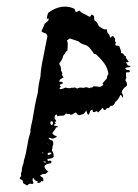

<svg xmlns="http://www.w3.org/2000/svg" viewBox="-20 -525 416 579"><path d="M41 9 42 8 44 6Q42 -3 46 -9Q45 -14 48 -25L51 -33L52 -41Q58 -59 62 -84L66 -106L72 -128Q71 -134 74 -146L76 -155L78 -164L85 -205Q89 -227 94 -245Q96 -271 102 -294Q103 -319 111 -355L117 -386L123 -416Q121 -424 116 -425L110 -427Q106 -429 105 -431L110 -442L115 -454L119 -457L124 -461Q129 -466 125 -470Q124 -469 121 -467Q121 -475 125 -486Q150 -505 176 -505Q192 -505 205 -498Q207 -490 209 -489Q211 -489 214 -490L217 -492L220 -493Q222 -488 240 -480Q241 -479 245 -477L251 -474L254 -478L256 -481Q263 -479 264 -474V-468L265 -463Q273 -460 278 -446L283 -443L289 -439Q295 -435 301 -437L303 -435Q302 -428 306 -425L307 -423L309 -421Q311 -418 312 -411Q318 -417 321 -416Q322 -416 327 -408V-402Q327 -398 330 -397L329 -395L328 -393Q327 -390 329 -388L333 -387H337Q342 -385 341 -381Q346 -372 345 -365Q350 -365 353 -361Q355 -356 359 -356Q359 -352 362 -347L365 -343L368 -340Q366 -336 365 -337L363 -338H361Q360 -337 362 -333L364 -330L366 -327Q371 -327 374 -326Q371 -322 367 -322H363L357 -319Q362 -313 365 -314H369L372 -311Q370 -306 367 -307H363L360 -306V-293Q362 -291 360 -288L358 -283Q360 -280 362 -276Q364 -271 362 -266Q348 -257 347 -245Q352 -240 351 -230Q348 -234 347 -235L346 -237Q344 -239 343 -239Q337 -224 328 -218Q323 -204 314 -206L311 -203L309 -200Q306 -198 302 -199Q296 -187 289 -200Q285 -194 276 -186L274 -188L271 -190Q264 -185 260 -188V-190L259 -192Q259 -194 258.5 -194.5Q258 -195 257 -194Q253 -192 252 -190L250 -184Q247 -176 244 -181L242 -186L240 -192Q235 -183 231 -181Q219 -177 218 -178Q214 -178 209 -186L203 -183L198 -180Q192 -177 189 -182Q184 -180 179 -183Q175 -176 167 -176H160Q157 -176 153 -174Q152 -176 152 -180Q144 -178 145 -173Q143 -168 150 -160Q148 -158 145 -157Q149 -153 147 -151L144 -150Q142 -148 144 -146Q145 -146 155 -144Q154 -141 152 -141H150L148 -140Q148 -136 143 -131L140 -127Q138 -125 138 -122Q146 -114 151 -115Q151 -111 147 -110L143 -108L139 -107H136L133 -109Q129 -110 126 -109Q131 -101 137 -102Q144 -95 138 -82Q139 -78 136 -71Q142 -66 142 -52Q136 -46 124 -46Q122 -43 125 -39Q129 -42 133 -40Q137 -39 134 -33Q99 -28 126 -7L124 -6Q123 -5 120.5 -3.5Q118 -2 116 0Q112 -1 108 0L105 2L101 4Q101 5 103 7L105 8L107 9Q111 13 111 18Q111 24 104 21Q103 28 92 26L93 24V21Q86 22 80 11Q76 16 81 27Q80 28 79 29Q78 30 77 30L72 29Q66 29 63 34Q59 34 56 31L52 29L49 26Q50 22 47 18Q46 17 40 15Q39 13 41 9ZM170 -274 166 -272 161 -270Q158 -268 164 -264L161 -261Q160 -260 160 -260Q160 -258 159 -258Q163 -255 168 -257L173 -259L177 -261Q190 -257 197 -261Q198 -260 200 -260Q204 -262 207 -261L210 -259L214 -258Q217 -261 224 -261L230 -260L236 -261Q239 -263 244 -261L251 -259L253 -261H257Q261 -262 262 -265L272 -264L282 -263L286 -265L289 -267Q294 -270 289 -273Q294 -280 302 -288L303 -292V-295Q305 -300 307 -301Q305 -320 293 -336L282 -349L270 -361L267 -362L263 -363Q261 -368 254 -376L249 -382L243 -387L236 -390L229 -392Q222 -395 217 -400L203 -405L190 -409L186 -406L182 -403Q185 -396 184 -388V-380L183 -372Q179 -371 176 -364L173 -360L170 -356Q170 -353 169 -351L166 -344Q161 -336 159 -335L160 -329L163 -324Q165 -315 164 -312Q167 -308 168 -304Q165 -298 172 -292Q170 -291 167 -289Q164 -287 163 -287Q158 -282 159 -278Q169 -280 170 -274ZM132 -156Q131 -152 135 -148Q143 -150 138 -159Q132 -160 132 -156ZM130 -65 127 -64H124V-57L127 -58L131 -59Q132 -60 136 -63Q134 -65 130 -65ZM115 -38H111Q110 -37 113 -36L115 -35L116 -34L119 -37ZM127 -87Q125 -92 123 -92Q126 -89 127 -87ZM110 -62V-66Q106 -65 110 -62ZM353 -337 355 -336Q356 -336 354 -338Q354 -337 353 -337ZM124 -52 126 -51Q126 -52 125 -53Q125 -52 124 -52ZM125 -75 126 -74Q126 -75 125 -75ZM118 -56Z"/></svg>

Font: Kom-post
Style: Regular
Weight: 400
Designer: @guaschetti
Foundry: guaschetti
Version: Version 1.00 December 6, 2021, initial release